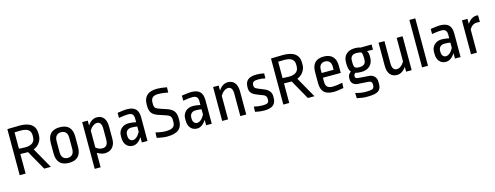

<svg xmlns="http://www.w3.org/2000/svg" viewBox="-22 -1578 6884 2669"><g transform="rotate(-15 3420.0 -243.0)"><path d="M248 -667Q477 -667 477 -493V-467Q477 -412 444 -364.5Q411 -317 356 -296L523 0H428L270 -280H251Q196 -280 160 -282V0H75V-663Q187 -667 248 -667ZM246 -596Q214 -596 160 -594V-358Q220 -354 249 -354Q392 -354 392 -469V-488Q392 -543 357.5 -569.5Q323 -596 246 -596Z M875 -163V-326Q875 -376 851 -402.5Q827 -429 784 -429Q741 -429 717 -402Q693 -375 693 -325V-163Q693 -113 717 -86Q741 -59 784 -59Q827 -59 851 -86Q875 -113 875 -163ZM960 -318V-170Q960 12 784 12Q608 12 608 -170V-318Q608 -500 784 -500Q960 -500 960 -318Z M1190 185H1105V-488H1185V-417Q1240 -500 1317 -500Q1380 -500 1415 -457Q1450 -414 1450 -333V-155Q1450 -77 1409.5 -32.5Q1369 12 1300 12Q1250 12 1190 -23ZM1300 -424Q1271 -424 1241.5 -402.5Q1212 -381 1190 -344V-99Q1235 -63 1283 -63Q1365 -63 1365 -167V-321Q1365 -424 1300 -424Z M1914 -339V0H1833V-78Q1775 12 1702 12Q1644 12 1609.5 -28Q1575 -68 1575 -137V-165Q1575 -226 1616 -266Q1657 -306 1726 -306Q1764 -306 1829 -293V-346Q1829 -389 1809.5 -408Q1790 -427 1749 -427Q1702 -427 1614 -412V-485Q1708 -500 1749 -500Q1835 -500 1874.5 -461.5Q1914 -423 1914 -339ZM1721 -64Q1779 -64 1829 -154V-231Q1791 -238 1747 -238Q1706 -238 1683.5 -216Q1661 -194 1661 -154V-143Q1661 -106 1678 -85Q1695 -64 1721 -64Z M2200 -387 2293 -356Q2360 -333 2387.5 -295Q2415 -257 2415 -184V-165Q2415 -76 2363.5 -32Q2312 12 2195 12Q2138 12 2049 -8L2051 -85Q2134 -65 2193 -65Q2268 -65 2299 -87.5Q2330 -110 2330 -158V-191Q2330 -226 2314.5 -244.5Q2299 -263 2260 -276L2157 -310Q2088 -333 2061 -369.5Q2034 -406 2034 -480V-491Q2034 -667 2229 -667Q2282 -667 2369 -651L2367 -576Q2285 -592 2229 -592Q2170 -592 2144.5 -569Q2119 -546 2119 -499V-473Q2119 -437 2134.5 -420Q2150 -403 2200 -387Z M2839 -339V0H2758V-78Q2700 12 2627 12Q2569 12 2534.5 -28Q2500 -68 2500 -137V-165Q2500 -226 2541 -266Q2582 -306 2651 -306Q2689 -306 2754 -293V-346Q2754 -389 2734.5 -408Q2715 -427 2674 -427Q2627 -427 2539 -412V-485Q2633 -500 2674 -500Q2760 -500 2799.5 -461.5Q2839 -423 2839 -339ZM2646 -64Q2704 -64 2754 -154V-231Q2716 -238 2672 -238Q2631 -238 2608.5 -216Q2586 -194 2586 -154V-143Q2586 -106 2603 -85Q2620 -64 2646 -64Z M3074 0H2989V-488H3069V-415Q3124 -500 3202 -500Q3266 -500 3300.5 -456.5Q3335 -413 3335 -333V0H3250V-321Q3250 -421 3185 -421Q3156 -421 3126 -399Q3096 -377 3074 -339Z M3540 -234Q3450 -268 3450 -348V-361Q3450 -432 3489.5 -466Q3529 -500 3619 -500Q3665 -500 3724 -488L3722 -416Q3670 -428 3623 -428Q3572 -428 3553 -414Q3534 -400 3534 -369V-361Q3534 -342 3544 -330.5Q3554 -319 3580 -308L3674 -269Q3717 -251 3740.5 -220Q3764 -189 3764 -152V-128Q3764 -57 3723 -22.5Q3682 12 3590 12Q3533 12 3463 -4L3465 -79Q3529 -63 3590 -63Q3642 -63 3661 -76Q3680 -89 3680 -120V-134Q3680 -179 3637 -196Z M4042 -667Q4271 -667 4271 -493V-467Q4271 -412 4238 -364.5Q4205 -317 4150 -296L4317 0H4222L4064 -280H4045Q3990 -280 3954 -282V0H3869V-663Q3981 -667 4042 -667ZM4040 -596Q4008 -596 3954 -594V-358Q4014 -354 4043 -354Q4186 -354 4186 -469V-488Q4186 -543 4151.5 -569.5Q4117 -596 4040 -596Z M4412 -164V-321Q4412 -500 4582 -500Q4666 -500 4710 -454Q4754 -408 4754 -321V-218H4497V-159Q4497 -108 4521 -85.5Q4545 -63 4598 -63Q4649 -63 4739 -81L4735 -6Q4636 12 4598 12Q4499 12 4455.5 -31Q4412 -74 4412 -164ZM4497 -334V-286H4669V-331Q4669 -379 4645.5 -404Q4622 -429 4582 -429Q4543 -429 4520 -404.5Q4497 -380 4497 -334Z M4878 179 4875 102Q4947 126 5024 126Q5100 126 5122.5 112.5Q5145 99 5145 60V51Q5145 4 5097 1L4947 -9Q4900 -12 4874.5 -36.5Q4849 -61 4849 -101V-121Q4849 -167 4894 -201Q4862 -237 4862 -322V-344Q4862 -415 4906 -457.5Q4950 -500 5034 -500Q5078 -500 5114 -487L5270 -489V-414L5185 -417Q5205 -387 5205 -341V-319Q5205 -246 5160 -201.5Q5115 -157 5034 -157Q4982 -157 4949 -167Q4927 -148 4927 -127V-121Q4927 -106 4937.5 -97.5Q4948 -89 4976 -87L5125 -76Q5171 -72 5199.5 -41.5Q5228 -11 5228 35V72Q5228 137 5185.5 167Q5143 197 5024 197Q4957 197 4878 179ZM4947 -346V-313Q4947 -260 4962.5 -244Q4978 -228 5028 -228Q5120 -228 5120 -313V-343Q5120 -385 5108 -416Q5080 -429 5034 -429Q4992 -429 4969.5 -407.5Q4947 -386 4947 -346Z M5631 -488H5716V0H5636V-70Q5580 12 5503 12Q5441 12 5405.5 -30.5Q5370 -73 5370 -155V-488H5455V-170Q5455 -67 5520 -67Q5583 -67 5631 -148Z M5951 0H5866V-683H5951Z M6420 -339V0H6339V-78Q6281 12 6208 12Q6150 12 6115.5 -28Q6081 -68 6081 -137V-165Q6081 -226 6122 -266Q6163 -306 6232 -306Q6270 -306 6335 -293V-346Q6335 -389 6315.5 -408Q6296 -427 6255 -427Q6208 -427 6120 -412V-485Q6214 -500 6255 -500Q6341 -500 6380.5 -461.5Q6420 -423 6420 -339ZM6227 -64Q6285 -64 6335 -154V-231Q6297 -238 6253 -238Q6212 -238 6189.5 -216Q6167 -194 6167 -154V-143Q6167 -106 6184 -85Q6201 -64 6227 -64Z M6655 0H6570V-488H6650V-415Q6705 -500 6783 -500Q6797 -500 6805 -498V-402Q6790 -405 6766 -405Q6696 -405 6655 -335Z"/></g></svg>

Font: RopaSansRegular
Style: Regular
Weight: 400
Designer: Botio Nikoltchev
Foundry: Botjo Nikoltchev
Version: Version 1.002